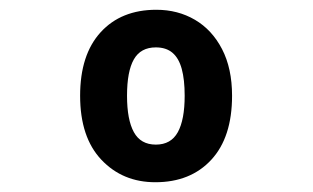

<svg xmlns="http://www.w3.org/2000/svg" viewBox="-20 -742 640 393"><path d="M298 -369Q231 -369 187.5 -415Q144 -461 144 -546Q144 -630 186 -676Q228 -722 300 -722Q344 -722 379 -701.5Q414 -681 434.5 -641.5Q455 -602 455 -546Q455 -461 412.5 -415Q370 -369 298 -369ZM299 -446Q330 -446 344 -471.5Q358 -497 358 -546Q358 -579 352 -601Q346 -623 333 -634Q320 -645 299 -645Q268 -645 254 -620.5Q240 -596 240 -546Q240 -497 254 -471.5Q268 -446 299 -446Z"/></svg>

Font: Noto Sans Mono
Style: Bold
Weight: 700
Designer: Monotype Design Team
Foundry: Monotype Imaging Inc.
Version: Version 2.014